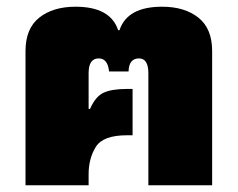

<svg xmlns="http://www.w3.org/2000/svg" viewBox="-20 -552 708 572"><path d="M56 0H244V-33Q244 -80 265.5 -114.5Q287 -149 358 -149H375V-287H358Q312 -287 288 -275.5Q264 -264 248 -227L244 -228V-334Q244 -378 274 -378Q301 -378 305 -339H363Q364 -378 394 -378Q422 -378 422 -334V0H612V-400Q612 -467 571 -499.5Q530 -532 463 -532Q359 -532 336 -462H332Q309 -532 205 -532Q138 -532 97 -499.5Q56 -467 56 -400Z"/></svg>

Font: Noto Sans Thai UI Black
Style: Regular
Weight: 900
Designer: Monotype Design Team
Foundry: Monotype Imaging Inc.
Version: Version 1.901